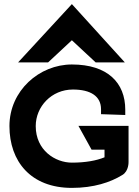

<svg xmlns="http://www.w3.org/2000/svg" viewBox="-20 -904 679 935"><path d="M214 -600 330 -708 446 -600H588L330 -884L68 -600ZM362 -291 426 -175H489V-138C450 -122 397 -112 330 -112C249 -112 154 -172 154 -290C154 -385 231 -468 335 -468C422 -468 472 -435 472 -372V-348L590 -344V-370C590 -501 504 -590 330 -590C172 -590 26 -463 26 -290C26 -118 130 11 330 11C436 11 518 -16 576 -52C608 -71 606 -116 606 -116V-117V-291Z"/></svg>

Font: Charger
Style: Hemi
Weight: 900
Designer: Jasper
Foundry: Cannot Into Space Fonts
Version: Version 0.99